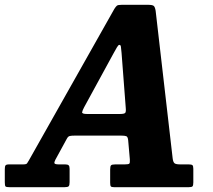

<svg xmlns="http://www.w3.org/2000/svg" viewBox="-76 -780 888 800"><path d="M-56 -20.5V-75Q-56 -86.5 -53 -90.8Q-50 -95 -38 -95H20Q34 -95 36.8 -99.5Q39.5 -104 44.5 -112L400.5 -743Q406.5 -752.5 411 -756.2Q415.5 -760 431.5 -760H540Q559.5 -760 564.8 -755.2Q570 -750.5 572.5 -735L643.5 -119.5Q645.5 -104 651.5 -99.5Q657.5 -95 675.5 -95H710Q721.5 -95 725.5 -92Q729.5 -89 729.5 -76.5V-20Q729.5 -7 726 -3.5Q722.5 0 709.5 0H400Q388.5 0 385.8 -3.5Q383 -7 383 -19V-73.5Q383 -87.5 386.8 -91.2Q390.5 -95 404.5 -95H444Q460 -95 463 -98.5Q466 -102 465 -116L458 -196Q456.5 -210 450.2 -212.5Q444 -215 427.5 -215H236.5Q221 -215 214.2 -213.2Q207.5 -211.5 202.5 -202L154.5 -114Q149 -103.5 151.2 -99.2Q153.5 -95 170 -95H196Q206 -95 210 -91.2Q214 -87.5 214 -76.5V-21Q214 -7.5 210 -3.8Q206 0 192.5 0H-35Q-49.5 0 -52.8 -3Q-56 -6 -56 -20.5ZM397.5 -558.5 274.5 -333Q267.5 -320 266.2 -312.5Q265 -305 287.5 -305H422.5Q442 -305 445.8 -309.8Q449.5 -314.5 448 -330L430.5 -559.5Q428.5 -576.5 427.8 -584.8Q427 -593 421.5 -593Q417 -593 411.2 -582.8Q405.5 -572.5 397.5 -558.5Z"/></svg>

Font: Besley* Narrow
Style: Bold Italic
Weight: 700
Width: 4
Italic angle: -13°
Designer: Owen Earl
Foundry: indestructible type*
Version: Version 3.000; ttfautohint (v1.8.3)